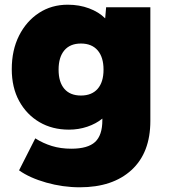

<svg xmlns="http://www.w3.org/2000/svg" viewBox="-20 -566 724 816"><path d="M319 230Q247 230 176.5 210Q106 190 61 158L130 22Q163 43 200.5 54.5Q238 66 283 66Q353 66 384 37.5Q415 9 415 -55V-62Q388 -40 351 -27.5Q314 -15 273 -15Q202 -15 147.5 -47Q93 -79 61.5 -136.5Q30 -194 30 -272Q30 -353 61 -414.5Q92 -476 145.5 -511Q199 -546 268 -546Q317 -546 358.5 -530.5Q400 -515 427 -488L431 -535H619V-52Q619 83 539 156.5Q459 230 319 230ZM324 -160Q370 -160 395 -188.5Q420 -217 420 -270Q420 -323 395 -352Q370 -381 324 -381Q278 -381 253.5 -352Q229 -323 229 -270Q229 -217 253.5 -188.5Q278 -160 324 -160Z"/></svg>

Font: Lexend Black
Style: Regular
Weight: 900
Designer: Bonnie Shaver-Troup, Thomas Jockin
Foundry: Lexend
Version: Version 1.007; ttfautohint (v1.8.3)